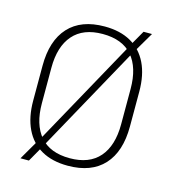

<svg xmlns="http://www.w3.org/2000/svg" viewBox="-106 -759 789 878"><g transform="rotate(15 288.5 -320.0)"><path d="M288.5 10Q215 10 163.8 -19Q112.5 -48 86 -103.5Q59.5 -159 59.5 -237V-402Q59.5 -521 118.2 -585Q177 -649 288.5 -649Q362 -649 413 -620Q464 -591 490.8 -535.8Q517.5 -480.5 517.5 -402V-237Q517.5 -118 458.8 -54Q400 10 288.5 10ZM71.5 33 127 -62.5 135.5 -75 419 -588.5 425 -600.5 465.5 -671.5H505.5L450.5 -578L442 -564L159.5 -52L154.5 -42.5L111.5 33ZM288.5 -25.5Q381 -25.5 428.5 -80.2Q476 -135 476 -236V-403.5Q476 -504.5 429 -559Q382 -613.5 288.5 -613.5Q196.5 -613.5 148.8 -559Q101 -504.5 101 -403.5V-236Q101 -135 148 -80.2Q195 -25.5 288.5 -25.5Z"/></g></svg>

Font: Anek Latin Medium ExtraLight
Style: Regular
Weight: 250
Version: Version 1.003